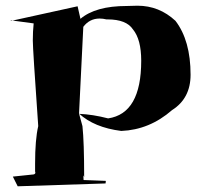

<svg xmlns="http://www.w3.org/2000/svg" viewBox="-20 -519 729 673"><path d="M42 134 25 100 92 93Q104 93 104 86L103 82V55Q103 -30 114 -77Q95 -348 95 -377Q95 -409 98 -437L16 -448L20 -446L252 -497L262 -453Q315 -498 424 -498L462 -499Q538 -499 595 -446Q648 -377 648 -257Q648 -174 583 -133Q504 -64 405 -60Q310 -72 257 -121L269 -77Q275 -21 275 102Q273 96 272 96L273 112L351 115L350 124ZM359 -104Q475 -121 475 -306Q475 -381 446 -416Q423 -451 357 -451H353Q341 -454 329 -454Q294 -454 272 -425L257 -120Q305 -118 359 -104Z"/></svg>

Font: Xiangcui Kesong Xiangcui Kesong
Style: Regular
Weight: 400
Version: Version 1.501;March 28, 2024;FontCreator 14.0.0.2814 64-bit